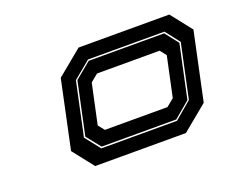

<svg xmlns="http://www.w3.org/2000/svg" viewBox="-68 -810 693 567"><g transform="rotate(-20 278.5 -527.0)"><path d="M146.1 -354.5 94.3 -420.4 139.7 -634.2 219.7 -700.1H504.8L556.7 -634.2L511.2 -420.4L431.2 -354.5ZM181 -397.4H418.8L472.8 -443.1L509 -612.7L474.1 -657.5H233.8L179.4 -612.4L143.6 -444.7ZM183.6 -401.9 148.4 -446 183.6 -611.1 234.4 -653.1H471.6L504.2 -611.5L468.7 -444.4L418.1 -401.9ZM209.5 -445.1H406.3L430 -464.6L456.8 -590L441.5 -609.5H244.7L221 -590L194.1 -464.6Z"/></g></svg>

Font: Tourney Expanded ExtraBold
Style: Italic
Weight: 800
Width: 7
Italic angle: -12°
Designer: Tyler Finck
Foundry: Etcetera Type Co
Version: Version 1.010; ttfautohint (v1.8.3)